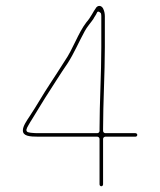

<svg xmlns="http://www.w3.org/2000/svg" viewBox="-20 -617 542 651"><path d="M317.5 -181V-173C317.5 -169.8 314.5 -165.5 310 -165.5H112C101.5 -165.5 94.2 -165.8 88.5 -166.5C85.3 -166.6 79.8 -167.4 74.9 -168.8C71.3 -169.8 68.9 -173.7 69.6 -177.5C70.5 -181.8 73.2 -187.2 75.4 -190.6C79.5 -198.1 84.6 -206.6 90.7 -216.1C103.9 -236.6 118.1 -262.1 132.7 -284.6C156 -320.5 186.1 -369 209.8 -403.2C230.8 -435.9 247.8 -475.7 267.4 -511.5C274 -524.7 290.2 -543 296.4 -552.5C299.5 -559.1 306.3 -567.6 307.9 -572.4C312 -584.6 322.3 -571.8 322.3 -571.8C323.1 -568.6 323.5 -565.3 323.5 -562V-457C323.5 -367.9 317.5 -266.6 317.5 -181ZM445.5 -159.5C445.5 -162.6 442.8 -165.5 439 -165.5H337C333.8 -165.5 329.5 -168.5 329.5 -173V-181C329.5 -267.5 335.5 -368.3 335.5 -457V-562C335.5 -571.5 333.4 -580.5 329.4 -588.5C324.6 -597.1 314.8 -600.5 306.8 -592.2C295.4 -576.8 287.8 -557.9 272.9 -541.4C244.3 -504.2 228.3 -451.8 199.2 -409.8C183.8 -385.8 168.2 -360.8 150.2 -333.8C125.1 -296.2 105 -259.4 80.2 -222.3C71.1 -208.6 57.5 -189.2 57.5 -175C57.5 -155.7 79.2 -153.5 112 -153.5H310C313.2 -153.5 317.5 -150.5 317.5 -146V8C317.5 11.8 320.4 14.5 323.5 14.5C326.6 14.5 329.5 11.8 329.5 8V-146C329.5 -149.2 332.5 -153.5 337 -153.5H439C442.8 -153.5 445.5 -156.4 445.5 -159.5Z"/></svg>

Font: Take Off
Style: Hairball
Weight: 400
Foundry: Cannot Into Space Fonts
Version: Version 0.89